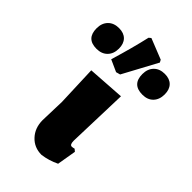

<svg xmlns="http://www.w3.org/2000/svg" viewBox="-332 -861 946 946"><g transform="rotate(45 141.0 -388.0)"><path d="M128 -541 66 -569Q101 -685 121 -774L132 -783L240 -740L247 -727L150 -547ZM-22 -554Q-93 -554 -93 -626Q-93 -662 -72 -683.5Q-51 -705 -15 -705Q19 -705 37.5 -686Q56 -667 56 -633Q56 -597 35 -575.5Q14 -554 -22 -554ZM298 -554Q226 -554 226 -626Q226 -662 247 -683.5Q268 -705 304 -705Q338 -705 356.5 -686Q375 -667 375 -633Q375 -597 354.5 -575.5Q334 -554 298 -554ZM156 7Q105 7 72 -28.5Q39 -64 39 -118L43 -249L35 -461L229 -474L219 -155Q219 -127 233 -127Q240 -127 250 -130L262 -120L245 -20Q202 1 156 7Z"/></g></svg>

Font: Alegreya Sans Black
Style: Regular
Weight: 900
Designer: Juan Pablo del Peral
Foundry: Huerta Tipografica
Version: Version 2.007